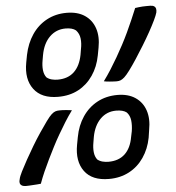

<svg xmlns="http://www.w3.org/2000/svg" viewBox="-59 -758 748 817"><g transform="rotate(-5 315.0 -350.0)"><path d="M255 -710Q302 -710 332.5 -689.5Q363 -669 375 -633Q387 -597 378 -550L372 -518Q363 -470 338 -433.5Q313 -397 275.5 -377Q238 -357 189 -357Q118 -357 85.5 -400.5Q53 -444 66 -514L72 -546Q82 -595 107 -632Q132 -669 170 -689.5Q208 -710 255 -710ZM136 -517Q132 -495 134 -476Q136 -457 146 -444Q156 -436 168.5 -433Q181 -430 193 -430Q237 -430 263.5 -455Q290 -480 299 -527L303 -551Q308 -575 305.5 -596Q303 -617 289 -632Q274 -644 245 -644Q205 -644 177 -616.5Q149 -589 140 -540ZM440 -343Q486 -343 516.5 -322.5Q547 -302 559 -266Q571 -230 562 -183L557 -150Q548 -103 523 -66.5Q498 -30 460 -10Q422 10 374 10Q302 10 270 -33.5Q238 -77 251 -147L257 -179Q266 -228 291 -265Q316 -302 354 -322.5Q392 -343 440 -343ZM321 -150Q317 -128 319 -109Q321 -90 331 -77Q341 -69 353.5 -66Q366 -63 378 -63Q422 -63 448.5 -88Q475 -113 483 -160L488 -184Q492 -209 489.5 -230Q487 -251 474 -265Q459 -277 429 -277Q389 -277 361.5 -249.5Q334 -222 325 -174ZM388 -406Q405 -429 420.5 -453.5Q436 -478 450.5 -503Q465 -528 478.5 -553.5Q492 -579 504 -604.5Q516 -630 527 -655.5Q538 -681 548 -705Q555 -706 563 -707Q571 -708 579.5 -708.5Q588 -709 596 -709Q604 -709 612 -709Q623 -709 629 -705Q635 -701 636.5 -694Q638 -687 636 -678Q633 -667 623 -646Q613 -625 598 -598Q583 -571 565.5 -542.5Q548 -514 531 -488Q514 -462 499.5 -442.5Q485 -423 476 -415Q467 -407 459.5 -404Q452 -401 442 -401Q437 -401 429 -401.5Q421 -402 413.5 -402.5Q406 -403 399 -404Q392 -405 388 -406ZM242 -295Q225 -272 209.5 -247Q194 -222 179.5 -197Q165 -172 152 -146.5Q139 -121 126.5 -95.5Q114 -70 103 -45Q92 -20 83 5Q75 6 67 6.5Q59 7 51 7.5Q43 8 34.5 8.5Q26 9 19 9Q8 9 1.5 5Q-5 1 -6.5 -6Q-8 -13 -5 -22Q-3 -33 7.5 -54Q18 -75 33 -102Q48 -129 65 -157.5Q82 -186 99.5 -212Q117 -238 131.5 -258Q146 -278 155 -286Q164 -294 171.5 -296.5Q179 -299 188 -299Q194 -299 201.5 -299Q209 -299 216.5 -298Q224 -297 231 -296.5Q238 -296 242 -295Z"/></g></svg>

Font: Rec Mono Semicasual
Style: Italic
Weight: 400
Italic angle: -10°
Version: Version 1.085; ttfautohint (v1.8.4.7-5d5b)